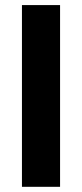

<svg xmlns="http://www.w3.org/2000/svg" viewBox="-20 -720 316 740"><path d="M64.6 0V-700.4H211.5V0Z"/></svg>

Font: Source Sans 3
Style: Regular
Weight: 200
Designer: Paul D. Hunt
Foundry: Adobe
Version: Version 3.046;hotconv 1.0.118;makeotfexe 2.5.65603